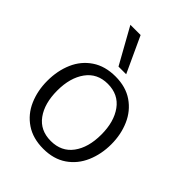

<svg xmlns="http://www.w3.org/2000/svg" viewBox="-233 -925 1062 1062"><g transform="rotate(45 298.0 -394.0)"><path d="M48 0ZM48 -263Q48 -342 76 -406.5Q104 -471 160.5 -509Q217 -547 298 -547Q379 -547 435 -508.5Q491 -470 519 -405.5Q547 -341 547 -265Q547 -188 519 -123Q491 -58 435 -19.5Q379 19 298 19Q217 19 160.5 -19Q104 -57 76 -121.5Q48 -186 48 -263ZM470 -264Q470 -364 425 -426Q380 -488 297 -488Q215 -488 170 -426Q125 -364 125 -264Q125 -163 169.5 -102Q214 -41 297 -41Q380 -41 425 -102Q470 -163 470 -264ZM154 -807H234L331 -597H271Z"/></g></svg>

Font: Martel Sans Light
Style: Regular
Weight: 300
Designer: Dan Reynolds and Mathieu Réguer
Foundry: Dan Reynolds and Mathieu Réguer
Version: Version 1.002; ttfautohint (v1.1) -l 5 -r 5 -G 72 -x 0 -D la